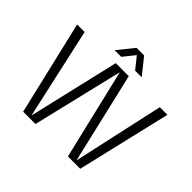

<svg xmlns="http://www.w3.org/2000/svg" viewBox="-202 -1120 1356 1356"><g transform="rotate(45 476.0 -442.5)"><path d="M191 0 25 -705H100L251 -25H252L411 -705H541L700 -25H701L851 -705H927L761 0H638L477 -678H476L314 0ZM341 -764 438 -885H514L611 -764H545L458 -873H494L407 -764Z"/></g></svg>

Font: TikTok Sans 24pt Light
Style: Regular
Weight: 300
Version: Version 4.000